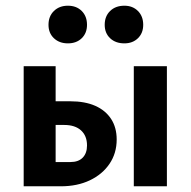

<svg xmlns="http://www.w3.org/2000/svg" viewBox="-20 -653 668 673"><path d="M63 0V-421H175V-85H227Q255 -85 270 -100.5Q285 -116 285 -143Q285 -177 264 -196Q243 -215 205 -215H145V-298H226Q278 -298 314 -282Q350 -266 369.5 -236Q389 -206 389 -164Q389 -116 364 -79Q339 -42 295 -21Q251 0 193 0ZM449 0V-421H565V0ZM218 -501Q188 -501 169 -519Q150 -537 150 -566Q150 -596 169 -614.5Q188 -633 218 -633Q248 -633 266.5 -614.5Q285 -596 285 -566Q285 -537 266.5 -519Q248 -501 218 -501ZM416 -501Q385 -501 366 -519Q347 -537 347 -566Q347 -596 366 -614.5Q385 -633 416 -633Q445 -633 463.5 -614.5Q482 -596 482 -566Q482 -537 463.5 -519Q445 -501 416 -501Z"/></svg>

Font: Ysabeau Office
Style: Bold
Weight: 700
Designer: Christian Thalmann (Catharsis Fonts)
Version: Version 2.001;gftools[0.9.30]; featfreeze: tnum,lnum,ss02